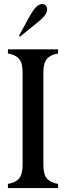

<svg xmlns="http://www.w3.org/2000/svg" viewBox="-20 -949 333 969"><path d="M20 0V-21Q58 -27 76 -48Q94 -69 94 -115V-585Q94 -631 76 -652Q58 -673 20 -679V-700H108H185H273V-679Q235 -673 217 -652Q199 -631 199 -585V-115Q199 -69 217 -48Q235 -27 273 -21V0H185H108ZM76 -769 132 -871Q156 -914 176 -924Q196 -934 209 -923Q222 -912 216 -890Q210 -868 172 -838L81 -764Z"/></svg>

Font: RL Madena Variable
Style: Regular
Weight: 400
Designer: I Kadek Wantara Putra
Foundry: Roughlines ID
Version: Version 1.000;Glyphs 3.1.2 (3151)